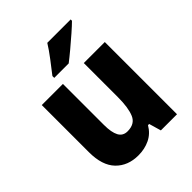

<svg xmlns="http://www.w3.org/2000/svg" viewBox="-214 -895 1034 1034"><g transform="rotate(-45 303.0 -378.0)"><path d="M542 -550V0H419L399 -69H390Q366 -28 326.5 -9Q287 10 239 10Q159 10 110.5 -40Q62 -90 62 -191V-550H223V-238Q223 -181 238.5 -152Q254 -123 289 -123Q345 -123 363.5 -166.5Q382 -210 382 -290V-550ZM498 -756Q480 -738 448 -710Q416 -682 382 -653.5Q348 -625 323 -606H213V-620Q238 -652 268.5 -692Q299 -732 320 -766H498Z"/></g></svg>

Font: Noto Sans Lao UI SemCond ExtBd
Style: Regular
Weight: 800
Width: 4
Designer: Monotype Design Team
Foundry: Monotype Imaging Inc.
Version: Version 2.000; ttfautohint (v1.8.4.7-5d5b)